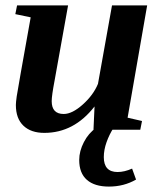

<svg xmlns="http://www.w3.org/2000/svg" viewBox="-20 -479 596 709"><path d="M170.9 -105.5Q170.9 -58.1 215.3 -58.1Q246.6 -58.1 285.6 -93Q324.7 -127.9 341.8 -169.4L393.6 -459H523.4L451.2 -44.4L504.4 -32.2L498 0H325.2L329.1 -85.9Q253.4 11.7 143.6 11.7Q94.2 11.7 66.4 -14.9Q38.6 -41.5 38.6 -91.3Q38.6 -100.6 41.7 -123Q44.9 -145.5 93.3 -415L36.6 -426.8L43 -459H231.4L181.6 -181.6Q170.9 -125.5 170.9 -105.5ZM382.3 210Q329.1 210 300.8 185.1Q272.5 160.2 272.5 111.8Q272.5 79.1 289.8 45.7Q307.1 12.2 335 -6.8H399.4Q383.8 17.1 373.5 45.9Q363.3 74.7 363.3 101.1Q363.3 156.2 414.1 156.2Q439.5 156.2 467.8 143.6L482.4 184.1Q437.5 210 382.3 210Z"/></svg>

Font: Liberation Serif
Style: Bold Italic
Weight: 700
Italic angle: -16.333°
Designer: Steve Matteson
Foundry: Ascender Corporation
Version: Version 2.1.5